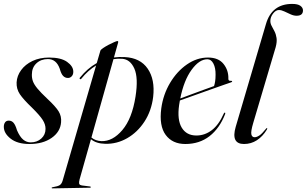

<svg xmlns="http://www.w3.org/2000/svg" viewBox="-22 -746 1608 1006"><path d="M139 0Q172 0 194.2 -20Q216.5 -40 216.5 -70.5Q217 -93.5 201.8 -117.5Q186.5 -141.5 146 -181.5Q100.5 -225 82 -252.5Q63.5 -280 65 -314.5Q67 -349 88.8 -378.8Q110.5 -408.5 148.2 -426.5Q186 -444.5 235.5 -444.5Q297.5 -444.5 329.5 -421.8Q361.5 -399 362 -371.5Q362.5 -356 354.2 -346.8Q346 -337.5 334 -337.5Q319.5 -337.5 309 -348Q298.5 -358.5 291 -386Q273 -436.5 229 -436.5Q192.5 -436.5 168.8 -414.2Q145 -392 145 -355.5Q144.5 -337 150.5 -320.2Q156.5 -303.5 174 -282.2Q191.5 -261 226.5 -228Q269 -188.5 285 -162.8Q301 -137 298 -105Q294 -55 248.2 -23.2Q202.5 8.5 132.5 8.5Q69.5 8.5 33.8 -19.5Q-2 -47.5 -2 -81.5Q-2 -95.5 4.5 -104.8Q11 -114 24 -114Q39 -114 49 -102.5Q59 -91 67 -63.5Q82 -29 99.5 -14.5Q117 0 139 0Z M404.5 -334Q401 -329 397 -332Q393 -335 397 -339.5Q416.5 -363.5 438.2 -382.5Q460 -401.5 485 -415.5L504 -480.5Q505.5 -485.5 518 -494Q530.5 -502.5 546.5 -511Q562.5 -519.5 576 -525.2Q589.5 -531 593 -531Q599.5 -531 596.5 -521.5L575 -445Q602 -448.5 631 -447Q713 -443 752 -386Q791 -329 780.5 -238Q771.5 -165 735 -109Q698.5 -53 644.5 -22Q590.5 9 529.5 7.5Q482 6.5 454.5 -16.5L395 194Q391 209 392.8 216.5Q394.5 224 409.5 226L449 231Q454 231.5 454 234.5Q454 237.5 449 237.5L253.5 241Q248.5 241 248.5 238.5Q248.5 236 253.5 235Q281 230.5 291 224Q301 217.5 306 201L481.5 -403Q439 -377 404.5 -334ZM509 -6.5Q568 -4.5 619 -64.5Q670 -124.5 688 -239.5Q703.5 -338 682 -386.5Q660.5 -435 618 -438Q595 -439.5 572.5 -436L457 -25.5Q478 -8 509 -6.5Z M1157.5 -148Q1128.5 -73.5 1075.8 -32.5Q1023 8.5 949 8.5Q881.5 8.5 846.2 -39Q811 -86.5 823 -178Q833 -251 869 -311.5Q905 -372 957.2 -408.2Q1009.5 -444.5 1068 -444.5Q1122.5 -444.5 1149.2 -411Q1176 -377.5 1174.5 -333Q1174 -321 1188.5 -322.5Q1193.5 -323 1194.5 -320Q1195 -317 1190 -315Q1183.5 -313 1153 -302.2Q1122.5 -291.5 1080.2 -276.5Q1038 -261.5 994.8 -246Q951.5 -230.5 920.5 -219.5Q918 -207.5 916.5 -195.5Q905.5 -118.5 930.2 -77.2Q955 -36 1007 -36Q1051 -36 1087.8 -64Q1124.5 -92 1150.5 -151Q1153 -156.5 1156 -156Q1160 -155 1157.5 -148ZM1064.5 -435.5Q1022 -435.5 981.8 -380.2Q941.5 -325 922.5 -230Q950 -240.5 984.8 -253.2Q1019.5 -266 1050.8 -277.5Q1082 -289 1099.5 -295Q1103 -305 1105.2 -319.5Q1107.5 -334 1107.5 -354.5Q1108 -390 1096.2 -412.8Q1084.5 -435.5 1064.5 -435.5Z M1509 -725.5Q1538.5 -725.5 1552 -715.5Q1565.5 -705.5 1565.5 -691.5Q1565.5 -663.5 1532 -663.5Q1517 -663.5 1500.5 -671Q1484 -678.5 1468.2 -686Q1452.5 -693.5 1439.5 -693.5Q1423 -693.5 1408.8 -675Q1394.5 -656.5 1394.5 -636Q1394.5 -622.5 1401.5 -609.8Q1408.5 -597 1416.2 -582Q1424 -567 1427 -547Q1430 -527 1422.5 -499L1305 -102.5Q1291.5 -57 1295 -42Q1298.5 -27 1312 -27Q1323 -27 1336.8 -36Q1350.5 -45 1371 -70.5Q1375 -76 1377 -75Q1380 -74 1376 -66.5Q1354.5 -31 1324 -11.2Q1293.5 8.5 1256.5 8.5Q1187 8.5 1213 -81.5L1371.5 -620Q1402 -725.5 1509 -725.5Z"/></svg>

Font: Fraunces 144pt S000
Style: Italic
Weight: 400
Italic angle: -16°
Version: Version 1.000; ttfautohint (v1.8.3)